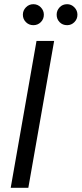

<svg xmlns="http://www.w3.org/2000/svg" viewBox="-20 -895 389 915"><path d="M31 0 154 -700H238L115 0ZM139 -775Q118 -775 103.5 -789.5Q89 -804 89 -825Q89 -845 103.5 -860Q118 -875 139 -875Q160 -875 174.5 -860Q189 -845 189 -825Q189 -804 174.5 -789.5Q160 -775 139 -775ZM300 -775Q278 -775 264 -789.5Q250 -804 250 -825Q250 -845 264 -860Q278 -875 300 -875Q320 -875 334.5 -860Q349 -845 349 -825Q349 -804 334.5 -789.5Q320 -775 300 -775Z"/></svg>

Font: DM Sans 16pt
Style: Italic
Weight: 400
Italic angle: -10°
Version: Version 4.004;gftools[0.9.30]